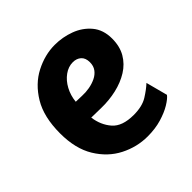

<svg xmlns="http://www.w3.org/2000/svg" viewBox="-137 -607 728 728"><g transform="rotate(-45 227.0 -243.5)"><path d="M257 4Q200 4 148 -22.5Q96 -49 63 -103Q30 -157 30 -239Q30 -327 63.5 -382.5Q97 -438 148.5 -464.5Q200 -491 253 -491Q295 -491 334 -476.5Q373 -462 398.5 -431.5Q424 -401 424 -354Q424 -312 406.5 -282Q389 -252 358.5 -233Q328 -214 289 -205Q250 -196 207 -197L156 -198Q162 -153 189 -122Q216 -91 277 -91Q323 -91 351 -108.5Q379 -126 397 -143L420 -56Q411 -44 388 -30Q365 -16 331.5 -6Q298 4 257 4ZM157 -282 190 -281Q209 -280 228.5 -283.5Q248 -287 264.5 -295Q281 -303 291 -316.5Q301 -330 301 -350Q301 -373 288 -384.5Q275 -396 255 -396Q231 -396 209.5 -380.5Q188 -365 174 -339Q160 -313 157 -282Z"/></g></svg>

Font: Kreon
Style: Bold
Weight: 700
Designer: Julia Petretta
Foundry: Julia Petretta and Eli Heuer
Version: Version 2.002